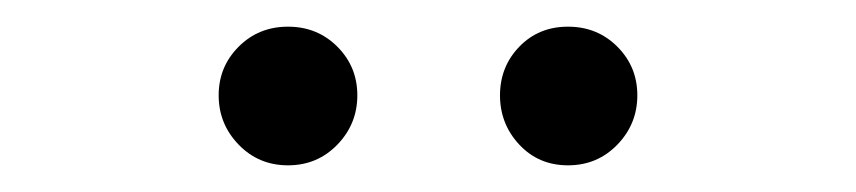

<svg xmlns="http://www.w3.org/2000/svg" viewBox="-20 -781 642 144"><path d="M196 -657Q174 -657 159 -672.5Q144 -688 144 -709.5Q144 -731 159 -746Q174 -761 196 -761Q218 -761 233 -746Q248 -731 248 -709.5Q248 -688 233 -672.5Q218 -657 196 -657ZM406 -657Q384 -657 369.5 -672.5Q355 -688 355 -709.5Q355 -731 369.5 -746Q384 -761 406 -761Q428 -761 443 -746Q458 -731 458 -709.5Q458 -688 443 -672.5Q428 -657 406 -657Z"/></svg>

Font: Resource Han Rounded JP Normal
Style: Regular
Weight: 350
Designer: Cyano Hao (round all glyphs); Ryoko NISHIZUKA 西塚涼子 (kana, bopomofo & ideographs); Paul D. Hunt (Latin, Greek & Cyrillic)
Foundry: Cyano Hao
Version: 0.990